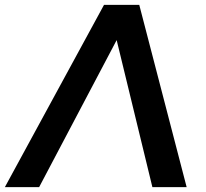

<svg xmlns="http://www.w3.org/2000/svg" viewBox="-67 -770 848 790"><path d="M560 0 413 -605 94 0H-47L361 -750H506L701 0Z"/></svg>

Font: Oakes Grotesk
Style: Bold Italic
Weight: 600
Italic angle: -8°
Designer: Samuel Oakes
Foundry: Samuel Oakes
Version: Version 1.000;PS 001.000;hotconv 1.0.88;makeotf.lib2.5.64775